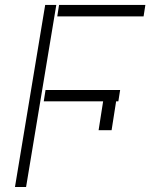

<svg xmlns="http://www.w3.org/2000/svg" viewBox="-20 -747 642 767"><path d="M204.9 -727.3 84.2 0H39.8L160.5 -727.3ZM459.9 -387.4 452.8 -342.3H443.9L425.8 -226.9H373.9L392 -342.3H154.8L161.9 -387.4ZM560.7 -727.3 553.6 -681.5H208.8L215.9 -727.3Z"/></svg>

Font: Inter Extra Light  BETA
Style: Italic
Weight: 200
Italic angle: 9.39999°
Designer: Rasmus Andersson
Foundry: rsms
Version: Version 3.011;git-f93a4a705